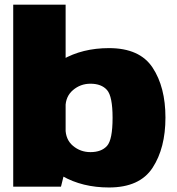

<svg xmlns="http://www.w3.org/2000/svg" viewBox="-20 -805 764 828"><path d="M37 0H243L263 -81V-785H37ZM450 3.5Q582.5 3.5 638 -81.5Q693.5 -166.5 693.5 -298Q693.5 -429.5 638 -513.5Q582.5 -597.5 450 -597.5Q335.5 -597.5 248.8 -547.8Q162 -498 162 -432L262.5 -342.5Q262.5 -389 294.8 -416.5Q327 -444 370 -444Q417.5 -444 441.5 -416.8Q465.5 -389.5 465.5 -297Q465.5 -202.5 441.5 -175.8Q417.5 -149 370 -149Q327 -149 294.8 -176Q262.5 -203 262.5 -251.5L162 -161Q162 -95 248.8 -45.8Q335.5 3.5 450 3.5Z"/></svg>

Font: Anybody UltraCondensed Thin Black
Style: Regular
Weight: 900
Version: Version 1.111